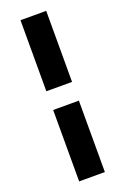

<svg xmlns="http://www.w3.org/2000/svg" viewBox="-161 -801 617 945"><g transform="rotate(-20 147.5 -328.0)"><path d="M214.8 -750V-377.9H80.1V-750ZM214.8 -279.8V94.2H80.1V-279.8Z"/></g></svg>

Font: D-DIN-PRO Heavy
Style: Bold
Weight: 900
Designer: Charles Nix
Foundry: CyberFei
Version: Version 1.000;hotconv 1.0.109;makeotfexe 2.5.65596